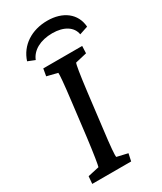

<svg xmlns="http://www.w3.org/2000/svg" viewBox="-224 -986 895 1064"><g transform="rotate(-30 223.0 -454.0)"><path d="M35 0H284L294 -47L225 -63C222 -73 226 -127 240 -237L266 -452C280 -565 289 -618 294 -627L367 -644L369 -690H120L112 -644L180 -627C182 -618 177 -557 164 -452L138 -237C125 -135 115 -74 111 -63L39 -47ZM62 -769 107 -751C127 -802 183 -834 260 -834C334 -834 384 -802 392 -751L446 -769C440 -856 370 -908 271 -908C170 -908 90 -856 62 -769Z"/></g></svg>

Font: TPK Tissa Web Medium
Style: Italic
Weight: 500
Italic angle: -7°
Designer: Jacques Le Bailly, Suppakit Chalermlarp | Katatrad Co.,Ltd.
Foundry: Jacques Le Bailly, Cadson Demak Co.,Ltd.
Version: Version 5.000;Glyphs 3.1.2 (3151)